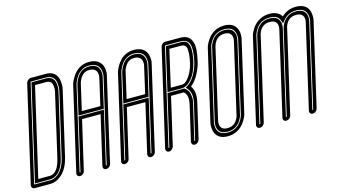

<svg xmlns="http://www.w3.org/2000/svg" viewBox="-104 -1183 3130 1768"><g transform="rotate(-15 1461.5 -299.0)"><path d="M186 198Q182 198 179 198H39Q24 198 15.5 187Q7 176 11 161L222 -755Q226 -770 239 -781Q252 -792 267 -792H409Q474 -792 505 -749Q522 -725 525.5 -688.5Q529 -652 526.5 -634Q524 -616 520 -602L383 -9Q356 109 284 163Q238 198 186 198ZM260 -759Q256 -759 255 -755L43 161Q42 165 46 165H188Q191 166 194 166Q233 166 268 139Q326 95 351 -9L488 -603Q490 -613 492.5 -627.5Q495 -642 492.5 -674.5Q490 -707 476 -727Q452 -759 401 -759ZM196 157Q193 157 191 157H190H52L262 -751H399Q447 -751 469 -721Q482 -702 484.5 -671.5Q487 -641 484.5 -627Q482 -613 480 -604V-603L342 -9Q319 91 264 133Q231 157 196 157ZM92 125H197Q199 125 202 125H203Q226 125 248 109Q290 77 310 -9L447 -603Q447 -604 448 -605Q449 -613 451 -624.5Q453 -636 451.5 -660.5Q450 -685 440 -699Q426 -718 392 -718H287Z M816 -755Q894 -753 908 -690Q916 -659 907 -625L842 -343H601L664 -617Q666 -625 670 -638Q674 -651 690 -679.5Q706 -708 727 -726Q765 -756 816 -755ZM875 -625Q882 -652 876 -677Q865 -721 808 -723Q771 -724 745 -703Q729 -690 716.5 -667.5Q704 -645 701 -634Q698 -623 697 -618L641 -375H818ZM947 -624 881 -338 766 163Q764 173 757 181Q750 189 740.5 194Q731 199 721 199Q706 199 698 188.5Q690 178 693 163L801 -303H624L516 163Q513 178 500 188.5Q487 199 472 199Q457 199 448.5 188.5Q440 178 444 163L624 -617Q626 -627 630.5 -643Q635 -659 656 -694.5Q677 -730 705 -754Q758 -797 827 -795Q899 -793 931 -748Q947 -726 951 -695Q955 -664 952.5 -649Q950 -634 947 -624ZM734 163 915 -624Q917 -632 919 -643.5Q921 -655 918 -681.5Q915 -708 902 -726Q877 -761 818 -763Q764 -765 723 -731Q700 -712 683 -682Q666 -652 662 -638.5Q658 -625 656 -617L476 163Q475 167 479 167Q483 167 484 163L599 -335H841L726 163Q725 167 729 167Q733 167 734 163Z M1243 -755Q1321 -753 1335 -690Q1343 -659 1334 -625L1269 -343H1028L1091 -617Q1093 -625 1097 -638Q1101 -651 1117 -679.5Q1133 -708 1154 -726Q1192 -756 1243 -755ZM1302 -625Q1309 -652 1303 -677Q1292 -721 1235 -723Q1198 -724 1172 -703Q1156 -690 1143.5 -667.5Q1131 -645 1128 -634Q1125 -623 1124 -618L1068 -375H1245ZM1374 -624 1308 -338 1193 163Q1191 173 1184 181Q1177 189 1167.5 194Q1158 199 1148 199Q1133 199 1125 188.5Q1117 178 1120 163L1228 -303H1051L943 163Q940 178 927 188.5Q914 199 899 199Q884 199 875.5 188.5Q867 178 871 163L1051 -617Q1053 -627 1057.5 -643Q1062 -659 1083 -694.5Q1104 -730 1132 -754Q1185 -797 1254 -795Q1326 -793 1358 -748Q1374 -726 1378 -695Q1382 -664 1379.5 -649Q1377 -634 1374 -624ZM1161 163 1342 -624Q1344 -632 1346 -643.5Q1348 -655 1345 -681.5Q1342 -708 1329 -726Q1304 -761 1245 -763Q1191 -765 1150 -731Q1127 -712 1110 -682Q1093 -652 1089 -638.5Q1085 -625 1083 -617L903 163Q902 167 906 167Q910 167 911 163L1026 -335H1268L1153 163Q1152 167 1156 167Q1160 167 1161 163Z M1539 156 1616 -178Q1622 -210 1622 -230.5Q1622 -251 1615 -266.5Q1608 -282 1602.5 -288.5Q1597 -295 1591 -299Q1584 -298 1577 -298H1471L1366 156Q1362 171 1349 182Q1336 193 1321 193Q1306 193 1298 182Q1290 171 1293 156L1504 -756Q1507 -771 1520 -782Q1533 -793 1548 -793H1691Q1725 -793 1748.5 -782.5Q1772 -772 1784.5 -753Q1797 -734 1803 -711.5Q1809 -689 1807.5 -658.5Q1806 -628 1801.5 -601Q1797 -574 1790 -541Q1777 -484 1746 -426Q1715 -368 1671 -333Q1712 -276 1689 -178L1612 156Q1608 171 1595 182Q1582 193 1567 193Q1552 193 1544 182Q1536 171 1539 156ZM1604 -332 1608 -330Q1613 -327 1618.5 -322.5Q1624 -318 1634 -306Q1644 -294 1648.5 -278Q1653 -262 1655.5 -236Q1658 -210 1649 -178L1571 156Q1570 160 1574.5 160Q1579 160 1579 156L1657 -178Q1679 -274 1633 -322L1621 -335L1640 -347Q1681 -372 1712.5 -427.5Q1744 -483 1758 -541Q1784 -658 1767 -709Q1750 -760 1684 -760H1541Q1537 -760 1536 -756L1325 156Q1324 160 1328.5 160Q1333 160 1333 156L1446 -331H1584Q1591 -331 1599 -332ZM1586 -339H1448L1543 -752H1682Q1694 -752 1701 -751.5Q1708 -751 1721 -747Q1734 -743 1741 -735.5Q1748 -728 1755.5 -712.5Q1763 -697 1764.5 -675.5Q1766 -654 1763 -619.5Q1760 -585 1749 -541Q1739 -497 1718.5 -453.5Q1698 -410 1662 -374.5Q1626 -339 1586 -339ZM1488 -371H1594Q1631 -371 1668 -426Q1702 -477 1717 -541Q1729 -592 1731 -628Q1733 -664 1730 -681.5Q1727 -699 1715.5 -708Q1704 -717 1696 -718.5Q1688 -720 1674 -720H1568Z M1881 197Q1808 197 1776 152Q1760 131 1756 99.5Q1752 68 1754 54Q1756 40 1758 31L1911 -631Q1913 -639 1917 -653Q1921 -667 1940 -698.5Q1959 -730 1985 -752Q2038 -797 2110 -797Q2183 -797 2216 -752Q2226 -739 2231.5 -721.5Q2237 -704 2238 -690Q2239 -676 2238 -661Q2237 -646 2235.5 -640.5Q2234 -635 2233 -631L2081 31Q2079 39 2074.5 53Q2070 67 2051.5 98.5Q2033 130 2007 152Q1953 197 1881 197ZM2103 -764Q2044 -764 2003 -730Q1982 -712 1967 -686Q1952 -660 1948.5 -649Q1945 -638 1944 -631L1791 32Q1789 39 1787 50Q1785 61 1788 86.5Q1791 112 1804 130Q1830 164 1889 164Q1947 164 1989 130Q2002 119 2013 104.5Q2024 90 2030 78.5Q2036 67 2040.5 55Q2045 43 2046 38.5Q2047 34 2048 31L2201 -632Q2203 -639 2204.5 -650Q2206 -661 2203 -686.5Q2200 -712 2187 -730Q2162 -764 2103 -764ZM1811 124Q1785 88 1799 32L1952 -631Q1952 -634 1956 -647Q1960 -660 1974 -684Q1988 -708 2007 -724Q2046 -756 2101 -756Q2156 -756 2180 -724Q2207 -688 2193 -632L2040 31Q2040 34 2036 47Q2032 60 2018 84Q2004 108 1984 124Q1946 156 1890.5 156Q1835 156 1811 124ZM2026 -701Q2017 -694 2009.5 -684Q2002 -674 1997.5 -666Q1993 -658 1990 -649Q1987 -640 1986 -636.5Q1985 -633 1984 -632L1831 32Q1821 76 1840 102Q1856 124 1898 124Q1939 124 1966 101Q1980 90 1990.5 71.5Q2001 53 2003.5 44.5Q2006 36 2007 32L2160 -632Q2171 -676 2152 -702Q2135 -724 2093.5 -724Q2052 -724 2026 -701Z M2541 -793Q2614 -793 2648 -748Q2652 -744 2655 -738Q2660 -744 2666 -748Q2720 -793 2793 -793Q2867 -793 2900 -748Q2916 -727 2920 -695.5Q2924 -664 2922 -650Q2920 -636 2918 -627L2736 161Q2732 177 2719 187.5Q2706 198 2690.5 198Q2675 198 2666.5 187.5Q2658 177 2662 161L2844 -629Q2855 -672 2835 -698Q2818 -720 2776 -720Q2734 -720 2707 -698Q2677 -672 2666 -629V-628V-627L2484 161Q2480 177 2467 187.5Q2454 198 2438 198Q2428 198 2420.5 193Q2413 188 2410 179.5Q2407 171 2410 161L2592 -629Q2603 -672 2583 -698Q2566 -720 2524 -720Q2482 -720 2456 -698Q2450 -694 2445.5 -688.5Q2441 -683 2437.5 -678.5Q2434 -674 2430.5 -668.5Q2427 -663 2425 -658Q2423 -653 2421 -648.5Q2419 -644 2417.5 -640.5Q2416 -637 2415.5 -634Q2415 -631 2414.5 -629.5Q2414 -628 2414 -628L2232 161Q2229 171 2222.5 179.5Q2216 188 2206 193Q2196 198 2186 198Q2176 198 2168.5 193Q2161 188 2158 179.5Q2155 171 2158 161L2340 -627Q2342 -637 2346.5 -651Q2351 -665 2369.5 -696Q2388 -727 2414 -748Q2468 -793 2541 -793ZM2640 -675 2632 -701Q2627 -715 2619 -726Q2593 -760 2534 -760Q2474 -760 2432 -726Q2419 -715 2408 -700.5Q2397 -686 2391 -674.5Q2385 -663 2380.5 -651Q2376 -639 2374.5 -634.5Q2373 -630 2373 -628V-627L2191 161Q2190 166 2194 166Q2198 166 2199 161L2381 -628Q2381 -629 2382 -631.5Q2383 -634 2385 -640.5Q2387 -647 2389.5 -653.5Q2392 -660 2397 -669.5Q2402 -679 2407.5 -687Q2413 -695 2420.5 -704Q2428 -713 2437 -720Q2476 -752 2532 -752Q2588 -752 2612 -720Q2639 -685 2625 -628L2443 161Q2442 166 2446 166Q2450 166 2451 161L2633 -629Q2647 -685 2689 -720Q2728 -752 2784 -752Q2840 -752 2864 -720Q2891 -685 2877 -628L2695 161Q2694 166 2698 166Q2702 166 2703 161L2885 -628Q2886 -631 2887 -635Q2888 -639 2889 -651.5Q2890 -664 2889 -675.5Q2888 -687 2883.5 -701Q2879 -715 2871 -726Q2845 -760 2786 -760Q2726 -760 2685 -726Q2672 -715 2660 -701Z"/></g></svg>

Font: Soda Fountain
Style: InlineOblique
Weight: 400
Version: Version 1.0